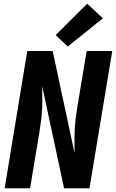

<svg xmlns="http://www.w3.org/2000/svg" viewBox="-20 -1008 621 1028"><path d="M5 0H141L190 -294Q196 -330 200.5 -366Q205 -402 206 -437.5Q207 -473 206 -509V-520Q206 -527 206 -533.5Q206 -540 206 -546L323 0H459L581 -735H444L395 -441Q388 -399 383.5 -356.5Q379 -314 379 -272.5Q379 -231 379 -189L262 -735H126ZM343 -759 531 -910 447 -988 278 -820Z"/></svg>

Font: Iosevka Sparkle XBdObl
Style: Regular
Weight: 800
Italic angle: -9°
Designer: Belleve Invis
Foundry: Belleve Invis
Version: Version 4.5.0; ttfautohint (v1.8.3)